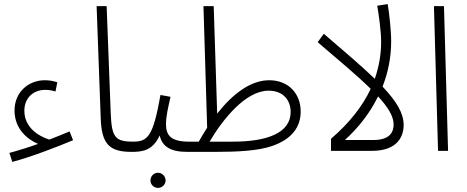

<svg xmlns="http://www.w3.org/2000/svg" viewBox="-20 -737 2281 938"><path d="M40 54C128 31 256 -18 337 -52L320 -95C289 -82 255 -68 221 -55C168 -72 99 -114 99 -196C99 -261 146 -298 200 -298C215 -298 232 -296 251 -290L260 -335C238 -342 220 -345 199 -345C119 -345 51 -287 51 -197C51 -107 114 -56 166 -34C116 -16 67 -1 26 10Z M623 5C647 5 657 -7 657 -21C657 -34 650 -45 630 -45C541 -45 526 -68 521 -182L501 -707H452L472 -161C476 -35 512 5 623 5Z M623 5C678 5 726 -2 760 -75C773 -21 812 5 896 5C920 5 930 -7 930 -21C930 -34 923 -45 902 -45C808 -45 791 -82 791 -131C791 -169 801 -210 813 -264L764 -273C728 -70 702 -45 630 -45ZM752 181C772 181 789 164 789 145C789 124 772 107 752 107C731 107 715 124 715 145C715 164 731 181 752 181Z M896 5H1030C1140 5 1242 0 1310 -24C1406 -57 1449 -117 1449 -192C1449 -278 1391 -345 1295 -345C1203 -345 1115 -276 1041 -182L1024 -707H974L992 -113C977 -90 964 -68 951 -45H903ZM1292 -294C1368 -294 1400 -243 1400 -190C1400 -89 1288 -45 1119 -45H1004C1067 -152 1179 -294 1292 -294Z M1842 -532C1842 -470 1831 -410 1811 -352C1750 -411 1667 -482 1562 -572L1532 -531C1635 -443 1725 -368 1791 -303C1751 -218 1687 -136 1597 -59V0H1797C1924 0 1952 -73 1952 -126C1952 -183 1919 -240 1849 -314C1876 -383 1891 -457 1891 -535C1891 -589 1881 -677 1874 -717L1823 -709C1830 -667 1842 -587 1842 -532ZM1665 -53C1732 -114 1788 -186 1827 -266C1875 -214 1903 -169 1903 -129C1903 -92 1885 -53 1804 -53Z M2120 0H2169L2149 -707H2100Z"/></svg>

Font: Noto Sans Arabic UI Cn Lt
Style: Regular
Weight: 300
Width: 3
Designer: Monotype Design Team, Nadine Chahine and Nizar Qandah
Foundry: Monotype Imaging Inc.
Version: Version 2.010